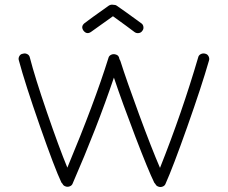

<svg xmlns="http://www.w3.org/2000/svg" viewBox="-20 -764 953 804"><path d="M642 17Q634 14 631 7Q627 3 626 1Q601 -50 547 -191Q493 -332 457 -439Q386 -229 284 5Q281 13 271.5 16.5Q262 20 253 16Q245 13 242 6Q238 2 237 0Q209 -59 147 -236.5Q85 -414 59 -511Q56 -520 61 -529Q66 -538 76 -539Q85 -542 94 -537.5Q103 -533 105 -523Q126 -441 176.5 -294Q227 -147 262 -62Q376 -335 434 -521Q436 -530 445 -534.5Q454 -539 464 -536Q478 -533 480 -517L484 -509Q510 -427 562.5 -284.5Q615 -142 650 -61Q742 -292 810 -524Q812 -533 821 -537.5Q830 -542 840 -539Q849 -537 853.5 -528Q858 -519 855 -510Q824 -402 764 -232.5Q704 -63 673 6Q670 14 660.5 17.5Q651 21 642 17ZM362 -631Q344 -618 330 -635Q317 -653 334 -667Q353 -682 435 -740Q444 -746 454 -744Q464 -744 469 -740Q500 -719 571 -667Q579 -662 580.5 -652Q582 -642 576 -635Q571 -627 561 -625.5Q551 -624 543 -630Q517 -650 453 -696Z"/></svg>

Font: Hoogli
Style: Regular
Weight: 400
Designer: Anand Singh Naorem
Foundry: Brand New Type
Version: Version 1.00 b007